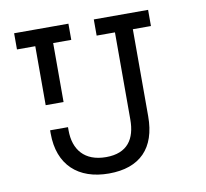

<svg xmlns="http://www.w3.org/2000/svg" viewBox="-79 -787 951 888"><g transform="rotate(-10 396.5 -342.5)"><path d="M363 15C509 15 587 -65 587 -214V-623H672V-699H417V-623H503V-214C503 -123 464 -62 363 -62C262 -62 213 -123 213 -214V-229H129V-214C129 -66 219 15 363 15ZM43 -624H129V-347H213V-624H298V-700H43Z"/></g></svg>

Font: Meta Space
Style: Regular
Weight: 400
Designer: Meta Pool / Florian Karsten
Foundry: Meta Pool / Florian Karsten
Version: Version 2.000;Glyphs 3.1.1 (3137)